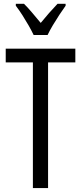

<svg xmlns="http://www.w3.org/2000/svg" viewBox="-20 -963 416 983"><path d="M226.1 0H148.4V-643.6H9.3V-713.9H365.7V-643.6H226.1ZM152.3 -783.7Q141.6 -806.2 126.7 -832.3Q111.8 -858.4 95 -884.8Q78.1 -911.1 61 -933.6V-943.4H103Q121.6 -925.3 144 -898.7Q166.5 -872.1 188.5 -845.7Q213.4 -876 231.2 -896.2Q249 -916.5 274.4 -943.4H315.9V-933.6Q301.3 -913.1 283.9 -887Q266.6 -860.8 250.5 -833.7Q234.4 -806.6 223.6 -783.7Z"/></svg>

Font: Open Sans Condensed
Style: Regular
Weight: 400
Width: 3
Designer: Monotype Design Team
Foundry: Monotype Imaging Inc.
Version: Version 3.000